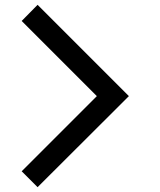

<svg xmlns="http://www.w3.org/2000/svg" viewBox="-20 -759 663 797"><path d="M136 18 70 -48 382 -360 70 -672 136 -739 515 -360Z"/></svg>

Font: SUITE SemiBold
Style: Regular
Weight: 600
Designer: Sun
Foundry: Sun
Version: Version 2.040